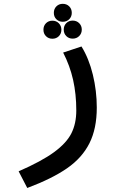

<svg xmlns="http://www.w3.org/2000/svg" viewBox="-20 -736 640 979"><path d="M369 -172.5Q369 -256 352.8 -328.5Q336.5 -401 302 -468L395.5 -499Q433.5 -437.5 453.5 -355Q473.5 -272.5 473.5 -187.5Q473.5 -80 436 -5.5Q398.5 69 322 122Q245.5 175 119 222.5L75 137.5Q192 86.5 255.5 40Q319 -6.5 344 -56.2Q369 -106 369 -172.5ZM254.5 -670.5Q254.5 -690.5 267.5 -703.5Q280.5 -716.5 300 -716.5Q320 -716.5 333 -703.5Q346 -690.5 346 -670.5Q346 -651 333 -638Q320 -625 300 -625Q280.5 -625 267.5 -637.8Q254.5 -650.5 254.5 -670.5ZM201.5 -584.5Q201.5 -604.5 214.5 -617.5Q227.5 -630.5 247 -630.5Q267 -630.5 280 -617.2Q293 -604 293 -584.5Q293 -564.5 280 -551.5Q267 -538.5 247 -538.5Q227.5 -538.5 214.5 -551.5Q201.5 -564.5 201.5 -584.5ZM305 -585Q305 -605 318 -618Q331 -631 350.5 -631Q370.5 -631 383.8 -617.8Q397 -604.5 397 -585Q397 -565.5 383.8 -552.2Q370.5 -539 350.5 -539Q331 -539 318 -552Q305 -565 305 -585Z"/></svg>

Font: JuliaMono Medium
Style: Regular
Weight: 500
Monospace: yes
Designer: cormullion
Foundry: corm
Version: Version 0.054; ttfautohint (v1.8.4)